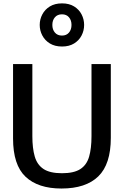

<svg xmlns="http://www.w3.org/2000/svg" viewBox="-20 -1089 723 1121"><path d="M338.9 11.7Q202.1 11.7 129.2 -57.1Q56.2 -126 56.2 -280.8V-714.8H168.9V-293.9Q168.9 -223.6 182.9 -175.3Q196.8 -127 234.1 -102.3Q271.5 -77.6 341.8 -77.6Q411.6 -77.6 449 -101.8Q486.3 -126 500.2 -174.1Q514.2 -222.2 514.2 -293.9V-714.8H627V-284.2Q627 -130.4 554 -59.3Q481 11.7 338.9 11.7ZM342.3 -817.4Q300.3 -817.4 271.2 -835.2Q242.2 -853 227.1 -881.8Q211.9 -910.6 211.9 -943.4Q211.9 -976.1 227.1 -1004.9Q242.2 -1033.7 271.2 -1051.5Q300.3 -1069.3 342.3 -1069.3Q383.8 -1069.3 412.6 -1051.5Q441.4 -1033.7 456.3 -1004.9Q471.2 -976.1 471.2 -943.4Q471.2 -910.6 456.3 -881.8Q441.4 -853 412.6 -835.2Q383.8 -817.4 342.3 -817.4ZM341.8 -881.3Q368.2 -881.3 382.8 -898.9Q397.5 -916.5 397.5 -943.4Q397.5 -970.7 382.8 -988Q368.2 -1005.4 341.8 -1005.4Q315.4 -1005.4 300.5 -988Q285.6 -970.7 285.6 -943.4Q285.6 -916.5 300.5 -898.9Q315.4 -881.3 341.8 -881.3Z"/></svg>

Font: Pontano Sans
Style: Bold
Weight: 700
Designer: Vernon Adams
Foundry: Vernon Adams
Version: Version 2.001